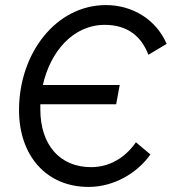

<svg xmlns="http://www.w3.org/2000/svg" viewBox="-20 -726 677 757"><path d="M329 11C428 11 520 -42 573 -117L516 -165C473 -104 412 -67 339 -67C215 -67 139 -156 139 -295V-315H438L452 -391H149C179 -524 269 -628 393 -628C483 -628 538 -582 565 -510L637 -553C596 -649 502 -706 398 -706C200 -706 55 -515 55 -292C55 -111 164 11 329 11Z"/></svg>

Font: Fixel Text 20240404
Style: Italic
Weight: 400
Width: 4
Italic angle: -10°
Designer: AlfaBravo + MacPaw
Foundry: Kyrylo Tkachov, Marchela Mozhyna, Serhii Makarenko, Maria Weinstein, Zakhar Kryvoshyya
Version: Version 1.211;Glyphs 3.2 (3225)